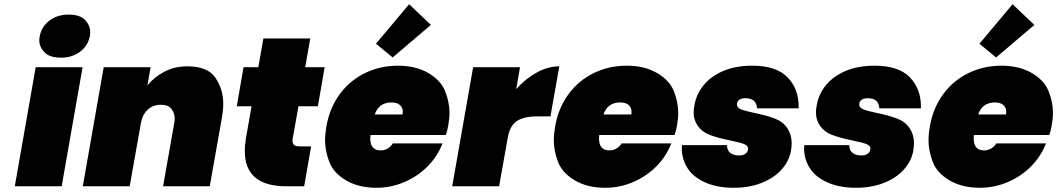

<svg xmlns="http://www.w3.org/2000/svg" viewBox="-20 -882 5005 909"><path d="M269 -609Q215 -609 190.5 -634.5Q166 -660 166 -691Q166 -700 168 -710Q176 -755 213.5 -784Q251 -813 305 -813Q358 -813 382.5 -787.5Q407 -762 407 -729Q407 -720 405 -710Q397 -666 359.5 -637.5Q322 -609 269 -609ZM371 -564 272 0H50L149 -564Z M867 -568Q964 -568 1000.5 -513Q1037 -458 1037 -391Q1037 -361 1031 -327L973 0H752L805 -299Q807 -310 807 -321Q807 -346 792 -366Q777 -386 741 -386Q704 -386 679 -362.5Q654 -339 647 -299L594 0H372L471 -564H693L678 -478Q711 -518 759 -543Q807 -568 867 -568Z M1453 -189 1420 0H1336Q1139 0 1139 -167Q1139 -196 1145 -231L1171 -379H1101L1133 -564H1203L1227 -700H1449L1425 -564H1517L1485 -379H1393L1366 -227Q1365 -220 1365 -215Q1365 -204 1371.5 -196.5Q1378 -189 1400 -189Z M2102 -287Q2098 -264 2091 -243H1734Q1733 -234 1733 -226Q1733 -170 1782 -170Q1818 -170 1840 -203H2075Q2052 -143 2005.5 -95.5Q1959 -48 1895.5 -20.5Q1832 7 1762 7Q1678 7 1618.5 -28Q1559 -63 1539 -115.5Q1519 -168 1519 -217Q1519 -248 1525 -282Q1540 -370 1588 -435.5Q1636 -501 1708 -536Q1780 -571 1864 -571Q1948 -571 2007.5 -536.5Q2067 -502 2087.5 -450Q2108 -398 2108 -349Q2108 -320 2102 -287ZM1886 -340Q1887 -347 1887 -353Q1887 -372 1873.5 -384.5Q1860 -397 1833 -397Q1774 -397 1754 -340ZM1839 -610 1760 -675 1917 -862 2020 -764Z M2424 -460Q2467 -509 2521 -538.5Q2575 -568 2628 -568L2586 -331H2523Q2460 -331 2427 -309Q2394 -287 2384 -231L2343 0H2121L2220 -564H2442Z M3185 -287Q3181 -264 3174 -243H2817Q2816 -234 2816 -226Q2816 -170 2865 -170Q2901 -170 2923 -203H3158Q3135 -143 3088.5 -95.5Q3042 -48 2978.5 -20.5Q2915 7 2845 7Q2761 7 2701.5 -28Q2642 -63 2622 -115.5Q2602 -168 2602 -217Q2602 -248 2608 -282Q2623 -370 2671 -435.5Q2719 -501 2791 -536Q2863 -571 2947 -571Q3031 -571 3090.5 -536.5Q3150 -502 3170.5 -450Q3191 -398 3191 -349Q3191 -320 3185 -287ZM2969 -340Q2970 -347 2970 -353Q2970 -372 2956.5 -384.5Q2943 -397 2916 -397Q2857 -397 2837 -340Z M3454 7Q3374 7 3317 -19Q3260 -45 3234 -87.5Q3208 -130 3208 -178Q3208 -186 3209 -195H3422Q3422 -170 3437.5 -158Q3453 -146 3480 -146Q3497 -146 3508 -153.5Q3519 -161 3521 -172Q3522 -175 3522 -178Q3522 -192 3504 -199.5Q3486 -207 3437 -217Q3378 -229 3341 -243Q3304 -257 3284 -285.5Q3264 -314 3264 -349Q3264 -366 3268 -385Q3277 -437 3312 -479.5Q3347 -522 3405.5 -546.5Q3464 -571 3541 -571Q3655 -571 3708 -516.5Q3761 -462 3761 -378Q3761 -374 3761 -369H3564Q3563 -392 3549.5 -404.5Q3536 -417 3509 -417Q3492 -417 3481.5 -410.5Q3471 -404 3469 -391Q3469 -389 3469 -387Q3469 -373 3487 -365Q3505 -357 3549 -348Q3608 -336 3647.5 -321Q3687 -306 3707.5 -275Q3728 -244 3728 -206Q3728 -189 3725 -169Q3716 -119 3680 -79Q3644 -39 3585.5 -16Q3527 7 3454 7Z M4033 7Q3953 7 3896 -19Q3839 -45 3813 -87.5Q3787 -130 3787 -178Q3787 -186 3788 -195H4001Q4001 -170 4016.5 -158Q4032 -146 4059 -146Q4076 -146 4087 -153.5Q4098 -161 4100 -172Q4101 -175 4101 -178Q4101 -192 4083 -199.5Q4065 -207 4016 -217Q3957 -229 3920 -243Q3883 -257 3863 -285.5Q3843 -314 3843 -349Q3843 -366 3847 -385Q3856 -437 3891 -479.5Q3926 -522 3984.5 -546.5Q4043 -571 4120 -571Q4234 -571 4287 -516.5Q4340 -462 4340 -378Q4340 -374 4340 -369H4143Q4142 -392 4128.5 -404.5Q4115 -417 4088 -417Q4071 -417 4060.5 -410.5Q4050 -404 4048 -391Q4048 -389 4048 -387Q4048 -373 4066 -365Q4084 -357 4128 -348Q4187 -336 4226.5 -321Q4266 -306 4286.5 -275Q4307 -244 4307 -206Q4307 -189 4304 -169Q4295 -119 4259 -79Q4223 -39 4164.5 -16Q4106 7 4033 7Z M4959 -287Q4955 -264 4948 -243H4591Q4590 -234 4590 -226Q4590 -170 4639 -170Q4675 -170 4697 -203H4932Q4909 -143 4862.5 -95.5Q4816 -48 4752.5 -20.5Q4689 7 4619 7Q4535 7 4475.5 -28Q4416 -63 4396 -115.5Q4376 -168 4376 -217Q4376 -248 4382 -282Q4397 -370 4445 -435.5Q4493 -501 4565 -536Q4637 -571 4721 -571Q4805 -571 4864.5 -536.5Q4924 -502 4944.5 -450Q4965 -398 4965 -349Q4965 -320 4959 -287ZM4743 -340Q4744 -347 4744 -353Q4744 -372 4730.5 -384.5Q4717 -397 4690 -397Q4631 -397 4611 -340ZM4696 -610 4617 -675 4774 -862 4877 -764Z"/></svg>

Font: Fz Poppins Black
Style: Italic
Weight: 900
Italic angle: -10°
Designer: Ninad Kale (Devanagari), Jonny Pinhorn (Latin)
Foundry: Indian Type Foundry
Version: Vit hóa bi Vntype.Com & FontZin.Com